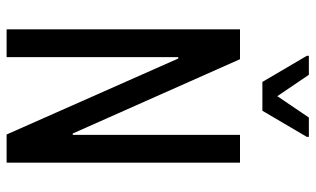

<svg xmlns="http://www.w3.org/2000/svg" viewBox="-202 -728 931 566"><g transform="rotate(90 263.0 -445.5)"><path d="M67 0V-688H155L374 -195H378V-688H460V0H377L153 -506H149V0ZM222 -754 145 -885V-891H201L264 -798L327 -891H384V-885L307 -754Z"/></g></svg>

Font: Saira Condensed Medium
Style: Regular
Weight: 500
Width: 3
Designer: Hector Gatti with collaboration of the Omnibus-Type team
Foundry: Omnibus-Type
Version: Version 1.101